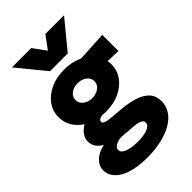

<svg xmlns="http://www.w3.org/2000/svg" viewBox="-289 -871 1196 1196"><g transform="rotate(-45 309.0 -273.0)"><path d="M265 225Q207.5 225 161 215.5Q114.5 206 81.5 187.8Q48.5 169.5 30.8 143.5Q13 117.5 13 85.5Q13 61.5 26.8 39.2Q40.5 17 66.2 0.8Q92 -15.5 128 -23Q99 -40 85.5 -61.2Q72 -82.5 72 -109Q72 -133 86.5 -155.2Q101 -177.5 127 -194.8Q153 -212 187.5 -222Q222 -232 262 -230.5L293.5 -164Q266 -164.5 249.5 -161.2Q233 -158 225.2 -151.8Q217.5 -145.5 217.5 -137.5Q217.5 -127.5 230 -120.8Q242.5 -114 277.5 -111L365.5 -103.5Q429 -97.5 476.2 -81.8Q523.5 -66 549.5 -36.8Q575.5 -7.5 575.5 39.5Q575.5 79.5 553.8 113.8Q532 148 491 172.8Q450 197.5 392.8 211.2Q335.5 225 265 225ZM293 113Q347.5 113 379.5 99.5Q411.5 86 411.5 64Q411.5 47 393.5 38.2Q375.5 29.5 335.5 26.5L236.5 18.5Q215 21 199.8 27.2Q184.5 33.5 176.5 42.8Q168.5 52 168.5 63Q168.5 78 183.8 89.2Q199 100.5 227 106.8Q255 113 293 113ZM284 -159.5Q214.5 -159.5 162 -184Q109.5 -208.5 80 -250.5Q50.5 -292.5 50.5 -345Q50.5 -396.5 80.2 -438.5Q110 -480.5 163 -505.2Q216 -530 284 -530Q352 -530 404.8 -505.5Q457.5 -481 487.2 -439.2Q517 -397.5 517 -345Q517 -293.5 487.5 -251.5Q458 -209.5 405.8 -184.5Q353.5 -159.5 284 -159.5ZM284 -280Q307.5 -280 326.2 -288.2Q345 -296.5 356.2 -311.2Q367.5 -326 367.5 -345Q367.5 -374 343.5 -392.2Q319.5 -410.5 284 -410.5Q260.5 -410.5 241.8 -402Q223 -393.5 212 -379Q201 -364.5 201 -345Q201 -316.5 224.8 -298.2Q248.5 -280 284 -280ZM360.5 -381 291.5 -497 606 -515V-372ZM215.5 -585 64.5 -769.5H235L296.5 -684.5L359.5 -769.5H524L372 -585Z"/></g></svg>

Font: Geologica Cursive ExtraBold
Style: Regular
Weight: 800
Designer: Sindre Bremnes, Frode Helland
Foundry: Monokrom Skriftforlag AS
Version: Version 1.010;gftools[0.9.28]